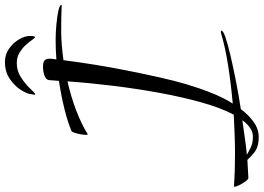

<svg xmlns="http://www.w3.org/2000/svg" viewBox="-332 -766 1046 761"><g transform="rotate(-90 190.5 -386.0)"><path d="M325 -889Q354 -889 377 -873Q400 -857 414 -834Q428 -811 428 -789Q428 -770 423 -770Q420 -770 412.5 -781Q405 -792 392.5 -806Q380 -820 362 -831Q344 -842 320 -842Q290 -842 265 -826Q240 -810 223 -792.5Q206 -775 200 -770Q199 -769 197 -769Q195 -769 195 -772Q195 -775 197 -783Q198 -800 213.5 -825Q229 -850 257.5 -869.5Q286 -889 325 -889ZM27 117Q-12 117 -33.5 99.5Q-55 82 -63 72L-135 76Q-140 76 -148.5 64.5Q-157 53 -163.5 39.5Q-170 26 -170 21Q-170 19 -168 19Q-138 21 -106 22Q-74 23 -40 23Q-2 23 37 21.5Q76 20 116 18Q143 -33 164.5 -109.5Q186 -186 202.5 -276.5Q219 -367 230.5 -461Q242 -555 248 -641Q186 -627 131.5 -606Q77 -585 39 -561H38Q36 -561 36 -568Q36 -577 38.5 -590Q41 -603 44.5 -613.5Q48 -624 51 -625Q86 -640 138.5 -653Q191 -666 250 -675L253 -714Q254 -726 270.5 -732Q287 -738 305 -738Q325 -738 331.5 -731.5Q338 -725 338 -711Q338 -705 337 -699Q336 -693 335 -685Q374 -688 412 -688Q441 -688 473.5 -685Q506 -682 528.5 -677Q551 -672 551 -665Q551 -664 549 -664Q527 -665 501.5 -665.5Q476 -666 449 -666Q421 -666 391 -663.5Q361 -661 332 -657Q325 -602 314.5 -536Q304 -470 290.5 -402.5Q277 -335 263.5 -275Q250 -215 237 -171Q231 -151 220.5 -119.5Q210 -88 195 -53Q180 -18 160 14Q239 7 312 -4.5Q385 -16 441 -33H444Q449 -33 449 -31Q449 -24 423 -15Q397 -6 352.5 4.5Q308 15 252.5 26Q197 37 138 46Q115 77 87 97Q59 117 27 117ZM29 94Q63 94 94 52Q58 57 23.5 62Q-11 67 -43 70Q-31 77 -13.5 85.5Q4 94 29 94Z"/></g></svg>

Font: Comforter
Style: Regular
Weight: 400
Designer: Robert E. Leuschke
Foundry: Robert E. Leuschke
Version: Version 1.013; ttfautohint (v1.8.3)